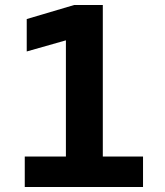

<svg xmlns="http://www.w3.org/2000/svg" viewBox="-20 -750 660 770"><path d="M244.3 -652.4 298.7 -603.7 87.2 -543.6V-673.6L277.7 -730H392.3V0H244.3ZM79.3 -122.1H553.6V0H79.3Z"/></svg>

Font: Monaspace Krypton Var
Style: Regular
Weight: 400
Designer: Riley Cran and the Lettermatic Team
Version: Version 1.101 (Monaspace Krypton Var)